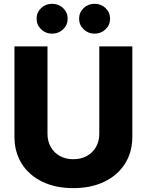

<svg xmlns="http://www.w3.org/2000/svg" viewBox="-20 -969 763 999"><path d="M361.3 9.8Q269.5 9.8 200.4 -23.4Q131.3 -56.6 93.3 -116.9Q55.2 -177.2 55.2 -257.8V-727.5H227.1V-272.5Q227.1 -233.9 244.1 -204.1Q261.2 -174.3 291.3 -157.5Q321.3 -140.6 361.3 -140.6Q401.9 -140.6 432.1 -157.5Q462.4 -174.3 479.5 -204.1Q496.6 -233.9 496.6 -272.5V-727.5H668.5V-257.8Q668.5 -177.2 630.1 -116.9Q591.8 -56.6 522.7 -23.4Q453.6 9.8 361.3 9.8ZM472.2 -793.9Q438.5 -793.9 415 -816.7Q391.6 -839.4 391.6 -871.6Q391.6 -904.3 415 -926.8Q438.5 -949.2 472.2 -949.2Q505.9 -949.2 529.3 -926.8Q552.7 -904.3 552.7 -871.6Q552.7 -839.4 529.3 -816.7Q505.9 -793.9 472.2 -793.9ZM251 -793.9Q217.3 -793.9 193.8 -816.7Q170.4 -839.4 170.4 -871.6Q170.4 -904.3 193.8 -926.8Q217.3 -949.2 251 -949.2Q285.2 -949.2 308.6 -926.8Q332 -904.3 332 -871.6Q332 -839.4 308.6 -816.7Q285.2 -793.9 251 -793.9Z"/></svg>

Font: Inter 17pt ExtraBold
Style: Regular
Weight: 800
Version: Version 4.001;git-66647c0bb